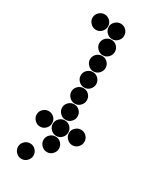

<svg xmlns="http://www.w3.org/2000/svg" viewBox="-225 -765 849 1031"><g transform="rotate(30 200.0 -250.0)"><path d="M52 -650Q52 -631 66.5 -616.5Q81 -602 100 -602Q120 -602 134 -616.5Q148 -631 148 -650Q148 -670 134 -684Q120 -698 100 -698Q81 -698 66.5 -684Q52 -670 52 -650ZM152 -650Q152 -631 166.5 -616.5Q181 -602 200 -602Q220 -602 234 -616.5Q248 -631 248 -650Q248 -670 234 -684Q220 -698 200 -698Q181 -698 166.5 -684Q152 -670 152 -650ZM152 -550Q152 -531 166.5 -516.5Q181 -502 200 -502Q220 -502 234 -516.5Q248 -531 248 -550Q248 -570 234 -584Q220 -598 200 -598Q181 -598 166.5 -584Q152 -570 152 -550ZM152 -450Q152 -431 166.5 -416.5Q181 -402 200 -402Q220 -402 234 -416.5Q248 -431 248 -450Q248 -470 234 -484Q220 -498 200 -498Q181 -498 166.5 -484Q152 -470 152 -450ZM152 -350Q152 -331 166.5 -316.5Q181 -302 200 -302Q220 -302 234 -316.5Q248 -331 248 -350Q248 -370 234 -384Q220 -398 200 -398Q181 -398 166.5 -384Q152 -370 152 -350ZM152 -250Q152 -231 166.5 -216.5Q181 -202 200 -202Q220 -202 234 -216.5Q248 -231 248 -250Q248 -270 234 -284Q220 -298 200 -298Q181 -298 166.5 -284Q152 -270 152 -250ZM152 -150Q152 -131 166.5 -116.5Q181 -102 200 -102Q220 -102 234 -116.5Q248 -131 248 -150Q248 -170 234 -184Q220 -198 200 -198Q181 -198 166.5 -184Q152 -170 152 -150ZM52 -50Q52 -31 66.5 -16.5Q81 -2 100 -2Q120 -2 134 -16.5Q148 -31 148 -50Q148 -70 134 -84Q120 -98 100 -98Q81 -98 66.5 -84Q52 -70 52 -50ZM152 -50Q152 -31 166.5 -16.5Q181 -2 200 -2Q220 -2 234 -16.5Q248 -31 248 -50Q248 -70 234 -84Q220 -98 200 -98Q181 -98 166.5 -84Q152 -70 152 -50ZM252 -50Q252 -31 266.5 -16.5Q281 -2 300 -2Q320 -2 334 -16.5Q348 -31 348 -50Q348 -70 334 -84Q320 -98 300 -98Q281 -98 266.5 -84Q252 -70 252 -50ZM152 50Q152 69 166.5 83.5Q181 98 200 98Q220 98 234 83.5Q248 69 248 50Q248 30 234 16Q220 2 200 2Q181 2 166.5 16Q152 30 152 50ZM52 150Q52 169 66.5 183.5Q81 198 100 198Q120 198 134 183.5Q148 169 148 150Q148 130 134 116Q120 102 100 102Q81 102 66.5 116Q52 130 52 150Z"/></g></svg>

Font: Matrix Sans Print
Style: Regular
Weight: 400
Designer: Brad Neil
Version: Version 1.100